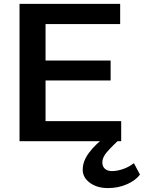

<svg xmlns="http://www.w3.org/2000/svg" viewBox="-20 -731 745 994"><path d="M81.1 0H607.4V-104H215.8V-314.5H552.7V-417.5H215.8V-606.4H602.1V-710.9H81.1ZM408.2 147.5Q408.2 188 445.3 215.3Q482.4 242.7 539.1 242.7Q591.8 242.7 636.7 223.1Q681.6 203.6 704.6 172.9L673.3 113.8Q645 135.3 614.7 145Q584.5 154.8 560.1 154.8Q536.6 154.8 523.2 142.8Q509.8 130.9 509.8 109.9Q509.8 89.8 523.9 68.8Q538.1 47.9 590.3 -2L534.2 -30.3Q473.6 15.6 440.9 59.6Q408.2 103.5 408.2 147.5Z"/></svg>

Font: Roboto Flex
Style: wght 600 wdth 140 opsz 13.0 GRAD 0.00 slnt 0.00 XTRA 468 XOPQ 96 YOPQ 79 YTLC 514 YTUC 712 YTAS 750 YTDE -203.00 YTFI 738
Weight: 600
Width: 8
Designer: Berlow after Robertson
Foundry: Google
Version: Version 3.100